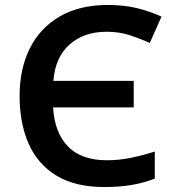

<svg xmlns="http://www.w3.org/2000/svg" viewBox="-20 -744 704 774"><path d="M409 -616Q319 -616 261 -565Q203 -514 195 -418H519V-311H194Q200 -209 254 -153.5Q308 -98 411 -98Q459 -98 506 -107.5Q553 -117 604 -133V-24Q557 -6 508.5 2Q460 10 401 10Q283 10 207.5 -36Q132 -82 95.5 -164.5Q59 -247 59 -357Q59 -466 100 -548.5Q141 -631 220.5 -677.5Q300 -724 415 -724Q479 -724 531 -711.5Q583 -699 631 -677L584 -571Q543 -589 502 -602.5Q461 -616 409 -616Z"/></svg>

Font: Noto Sans SemiBold
Style: Regular
Weight: 600
Designer: Monotype Design Team
Foundry: Monotype Imaging Inc.
Version: Version 2.007